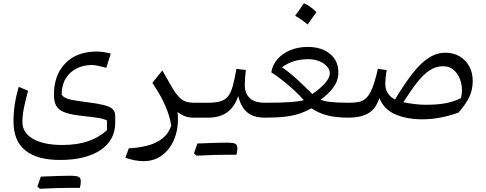

<svg xmlns="http://www.w3.org/2000/svg" viewBox="-20 -736 3041 1201"><path d="M428.7 439Q342.8 439 229 444.8Q223.6 439 213.9 430.2Q219.2 414.1 224.9 398.9Q230.5 383.8 235.4 368.7Q367.7 363.3 414.3 363.3Q460.9 363.3 473.1 370.6Q485.4 377.9 485.4 398.2Q485.4 418.5 479.5 439ZM645 -312Q625.5 -317.4 597.7 -323.5Q569.8 -329.6 554.7 -329.6Q502.9 -329.6 459.7 -308.1Q416.5 -286.6 391.1 -245.1Q365.7 -203.6 365.7 -143.6Q375 -130.4 391.1 -122.8Q407.2 -115.2 436.5 -109.9Q465.8 -104.5 514.6 -98.1Q584 -89.8 624.8 -80.1Q665.5 -70.3 683.1 -54.7Q700.7 -39.1 700.7 -12.2V30.8Q701.2 140.1 609.1 202.4Q517.1 264.6 355 264.6Q212.4 264.6 138.4 204.8Q64.5 145 64.5 25.4Q64.5 -31.2 72.5 -84Q80.6 -136.7 97.2 -192.9L155.8 -168Q139.6 -110.8 129.9 -62.5Q120.1 -14.2 120.1 26.9Q120.1 94.7 187 132.8Q253.9 170.9 370.6 170.9Q462.9 170.9 531.5 147.2Q600.1 123.5 648.9 78.6L649.4 18.1Q630.9 7.8 596.2 2Q561.5 -3.9 504.9 -9.8Q432.1 -17.1 391.1 -30.8Q350.1 -44.4 333.7 -71Q317.4 -97.7 317.4 -143.1Q317.4 -243.7 364.3 -310.3Q411.1 -377 491.7 -401.4Q511.2 -406.7 534.9 -410.2Q558.6 -413.6 581.1 -413.6Q605 -413.6 625.5 -410.6Q646 -407.7 672.9 -400.9Z M995.6 -295.4 1058.6 -185.1Q1084.5 -140.6 1113.3 -116.9Q1142.1 -93.3 1191.9 -93.3H1192.4V0H1191.9Q1160.2 0 1135.7 -9.5Q1111.3 -19 1090.8 -35.6Q1099.6 54.2 1074 123.8Q1048.3 193.4 997.3 232.7Q946.3 272 879.4 272Q823.7 272 764.2 250.5L785.6 191.9Q850.1 188.5 903.8 174.3Q957.5 160.2 995.6 130.4Q1033.7 100.6 1051.3 50.3Q1042 -9.3 1014.4 -73.5Q986.8 -137.7 933.1 -217.8Z M1408.2 231.9Q1322.3 231.9 1208.5 237.8Q1203.1 231.9 1193.4 223.1Q1198.7 207 1204.3 191.9Q1210 176.8 1214.8 161.6Q1347.2 156.2 1393.8 156.2Q1440.4 156.2 1452.6 163.6Q1464.8 170.9 1464.8 191.2Q1464.8 211.4 1459 231.9ZM1192.4 0Q1176.3 0 1176.3 -32.7V-60.5Q1176.3 -93.3 1192.4 -93.3H1281.2Q1328.1 -93.3 1357.9 -101.8Q1387.7 -110.4 1406 -133.1Q1424.3 -155.8 1436 -197.5Q1447.8 -239.3 1458.5 -305.2L1517.6 -298.3Q1514.6 -270.5 1512.9 -247.1Q1511.2 -223.6 1511.2 -204.1Q1511.2 -152.8 1541.7 -123Q1572.3 -93.3 1637.2 -93.3H1637.7V0H1637.2Q1566.4 0 1526.6 -33.2Q1486.8 -66.4 1470.2 -135.3Q1447.8 -67.9 1401.6 -33.9Q1355.5 0 1281.2 0Z M1904.8 -442.4Q1992.2 -442.4 2044.4 -398.9Q2096.7 -355.5 2096.7 -282.2Q2096.7 -232.4 2065.2 -189.2Q2033.7 -146 1984.9 -112.3Q2005.4 -103 2048.1 -98.1Q2090.8 -93.3 2162.1 -93.3H2162.6V0H2162.1Q2075.7 0 2020.5 -16.1Q1965.3 -32.2 1928.7 -58.6Q1894 -39.1 1856.4 -26.1Q1818.8 -13.2 1767.1 -6.6Q1715.3 0 1637.7 0Q1621.6 0 1621.6 -32.7V-60.5Q1621.6 -93.3 1637.7 -93.3Q1740.2 -93.3 1796.1 -97.4Q1852.1 -101.6 1880.4 -109.4Q1856.9 -137.2 1821.8 -169.7Q1786.6 -202.1 1748.3 -232.4Q1710 -262.7 1676.8 -283.7Q1684.6 -330.6 1716.1 -366.5Q1747.6 -402.3 1796.4 -422.4Q1845.2 -442.4 1904.8 -442.4ZM1910.2 -365.7Q1810.5 -365.7 1744.1 -314.9Q1785.2 -288.1 1836.4 -241.2Q1887.7 -194.3 1933.6 -147.9Q1984.4 -182.6 2013.7 -216.3Q2043 -250 2043 -277.3Q2043 -301.3 2024.7 -321.3Q2006.3 -341.3 1976.3 -353.5Q1946.3 -365.7 1910.2 -365.7ZM1880.9 -715.8Q1916 -702.6 1959.5 -660.2Q1945.8 -640.6 1932.1 -621.6Q1918.5 -602.5 1903.8 -582.5Q1870.1 -613.3 1826.2 -637.2Q1840.3 -657.2 1853.8 -676.3Q1867.2 -695.3 1880.9 -715.8Z M2766.1 -406.2Q2816.4 -406.2 2854.7 -383.8Q2893.1 -361.3 2915 -321.5Q2937 -281.7 2937 -229.5Q2937 -176.3 2916.7 -132.1Q2896.5 -87.9 2848.1 -31.7Q2791.5 -11.7 2736.1 -0.7Q2680.7 10.3 2621.1 10.3Q2525.9 10.3 2454.3 -20Q2382.8 -50.3 2353 -122.6Q2329.6 -51.8 2281.2 -25.9Q2232.9 0 2162.6 0Q2146.5 0 2146.5 -32.7V-60.5Q2146.5 -93.3 2162.6 -93.3Q2197.8 -93.3 2224.1 -98.4Q2250.5 -103.5 2271.2 -123.3Q2292 -143.1 2309.3 -186.3Q2326.7 -229.5 2343.8 -305.7L2398.9 -297.4Q2394 -269.5 2392.1 -248.5Q2390.1 -227.5 2390.1 -211.9Q2390.1 -175.8 2406.5 -151.9Q2422.9 -127.9 2450.7 -113.3Q2509.8 -211.9 2560.8 -276.9Q2611.8 -341.8 2661.4 -374Q2710.9 -406.2 2766.1 -406.2ZM2752 -321.8Q2706.1 -321.8 2666.7 -295.7Q2627.4 -269.5 2588.4 -219.5Q2549.3 -169.4 2502.9 -96.7Q2534.7 -89.8 2572 -85.2Q2609.4 -80.6 2643.6 -80.6Q2717.3 -80.6 2768.8 -90.6Q2820.3 -100.6 2863.8 -122.6Q2875.5 -173.3 2864.3 -218.8Q2853 -264.2 2823.7 -293Q2794.4 -321.8 2752 -321.8Z"/></svg>

Font: Pinar DS2-Regular
Style: Regular
Weight: 400
Designer: Amin Abedi
Version: Version 2.000